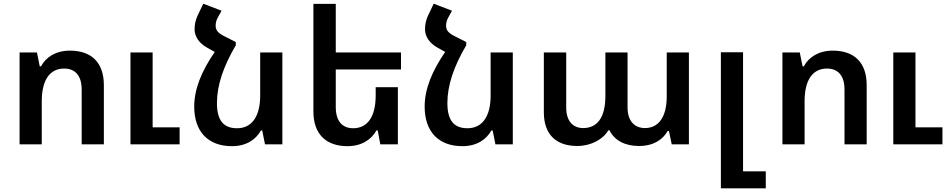

<svg xmlns="http://www.w3.org/2000/svg" viewBox="-20 -781 5140 1039"><path d="M86 0H206V-233C206 -350 251 -410 327 -410C386 -410 422 -373 422 -296V0H542V-321C542 -443 474 -507 359 -507C281 -507 228 -471 202 -422H195L180 -497H86ZM686 0H952V-92H806V-497H686Z M1392 -75H1399L1414 0H1508V-497H1388V-264C1388 -147 1340 -87 1263 -87C1194 -87 1154 -124 1154 -223C1154 -319 1188 -420 1256 -536V-554L1248 -551L1255 -554L1198 -583C1160 -601 1147 -617 1147 -642C1147 -655 1150 -670 1157 -683L1179 -723L1080 -761L1049 -696C1038 -672 1033 -649 1033 -622C1033 -584 1057 -547 1101 -523L1142 -500C1071 -396 1031 -300 1031 -204C1031 -68 1107 10 1235 10C1313 10 1365 -26 1392 -75Z M2017 -75H2024L2038 0H2133V-309H2013V-264C2013 -147 1967 -87 1891 -87C1833 -87 1797 -125 1797 -201V-405H2150V-497H1797V-760H1676V-177C1676 -55 1745 10 1860 10C1937 10 1990 -26 2017 -75Z M2639 -75H2646L2661 0H2755V-497H2635V-264C2635 -147 2587 -87 2510 -87C2441 -87 2401 -124 2401 -223C2401 -319 2435 -420 2503 -536V-554L2495 -551L2502 -554L2445 -583C2407 -601 2394 -617 2394 -642C2394 -655 2397 -670 2404 -683L2426 -723L2327 -761L2296 -696C2285 -672 2280 -649 2280 -622C2280 -584 2304 -547 2348 -523L2389 -500C2318 -396 2278 -300 2278 -204C2278 -68 2354 10 2482 10C2560 10 2612 -26 2639 -75Z M3104 9C3178 9 3244 -27 3272 -76H3278C3306 -20 3363 9 3438 9C3517 9 3567 -26 3593 -72H3600L3615 0H3708V-497H3588V-260C3588 -145 3542 -88 3470 -88C3415 -88 3376 -125 3376 -199V-497H3256V-260C3256 -144 3211 -88 3136 -88C3081 -88 3044 -125 3044 -199V-497H2923V-173C2923 -53 2990 9 3104 9Z M3881 238H4124V146H4001V-498H3881Z M4214 0H4334V-233C4334 -350 4379 -410 4455 -410C4514 -410 4550 -373 4550 -296V0H4670V-321C4670 -443 4602 -507 4487 -507C4409 -507 4356 -471 4330 -422H4323L4308 -497H4214ZM4814 0H5080V-92H4934V-497H4814Z"/></svg>

Font: Noto Sans Armenian Semi
Style: Regular
Weight: 600
Designer: Monotype Design Team
Foundry: Monotype Imaging Inc.
Version: Version 1.901